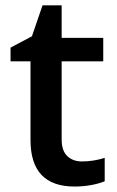

<svg xmlns="http://www.w3.org/2000/svg" viewBox="-20 -680 433 710"><path d="M283.2 -83Q325.2 -83 367.2 -96.2V-9.8Q348.1 -1.5 318.1 4.2Q288.1 9.8 255.9 9.8Q92.8 9.8 92.8 -162.1V-453.1H19V-503.9L98.1 -545.9L137.2 -660.2H208V-540H361.8V-453.1H208V-164.1Q208 -122.6 228.8 -102.8Q249.5 -83 283.2 -83Z"/></svg>

Font: f1_25643          
Style: Regular
Weight: 600
Foundry: Ascender Corporation
Version: Version 1.10